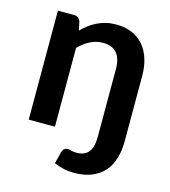

<svg xmlns="http://www.w3.org/2000/svg" viewBox="-106 -607 775 873"><g transform="rotate(15 282.0 -170.0)"><path d="M176.5 -450Q192 -465.5 209.2 -478.8Q226.5 -492 245.8 -501.2Q265 -510.5 287 -515.8Q309 -521 335 -521Q377 -521 409.5 -506.8Q442 -492.5 463.8 -466.8Q485.5 -441 496.8 -405.2Q508 -369.5 508 -326.5V-18Q508 25.5 497.2 62Q486.5 98.5 463.8 124.8Q441 151 405.5 165.8Q370 180.5 321 180.5Q294.5 180.5 273.2 175.5Q252 170.5 227.5 160.5L241 106.5Q245 92 252.2 87.5Q259.5 83 268.5 83Q276 83 284.8 86Q293.5 89 309.5 89Q347 89 365.8 66.5Q384.5 44 384.5 -3.5V-326.5Q384.5 -373.5 363 -399.2Q341.5 -425 297.5 -425Q265.5 -425 237.5 -410.5Q209.5 -396 184.5 -371V0H61V-513H136.5Q160.5 -513 168 -490.5Z"/></g></svg>

Font: LatoLatin
Style: Bold
Weight: 700
Designer: Lukasz Dziedzic with Adam Twardoch and Botio Nikoltchev
Foundry: tyPoland Lukasz Dziedzic
Version: Version 2.015; 2015-08-06; http://www.latofonts.com/